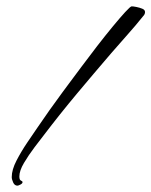

<svg xmlns="http://www.w3.org/2000/svg" viewBox="-20 -522 477 605"><path d="M35 63Q26 63 21.5 53Q17 43 17 36Q17 13 32 -16Q47 -45 66 -73Q85 -101 98 -120Q117 -148 136.5 -175.5Q156 -203 176 -230Q181 -237 197.5 -259Q214 -281 237 -312Q260 -343 285.5 -376Q311 -409 334.5 -437.5Q358 -466 374.5 -484Q391 -502 395 -502Q400 -502 410 -500Q420 -498 428.5 -494.5Q437 -491 437 -484Q437 -477 431 -471Q407 -441 381.5 -412.5Q356 -384 331 -355Q276 -291 222.5 -227Q169 -163 118 -96Q107 -82 88.5 -57.5Q70 -33 55.5 -8.5Q41 16 41 34Q41 45 46 47Q51 49 51 52Q51 56 44.5 59.5Q38 63 35 63Z"/></svg>

Font: The Nautigal
Style: Bold
Weight: 700
Designer: Robert E. Leuschke
Foundry: Robert E. Leuschke
Version: Version 1.100; ttfautohint (v1.8.3)